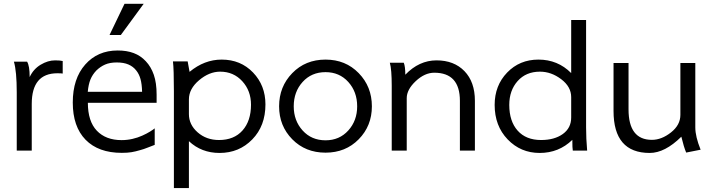

<svg xmlns="http://www.w3.org/2000/svg" viewBox="-20 -785 3712 1001"><path d="M145.5 0H67.3V-303.5Q67.3 -413.4 52.5 -463.4H121.3Q134.7 -441.6 134.7 -383.2Q154 -424.8 191.8 -447.5Q229.7 -470.3 267.3 -470.3Q294.1 -470.3 306.9 -466.8V-401.5Q300 -403 279.2 -403Q145.5 -403 145.5 -243.1Z M614.9 11.9Q493.1 11.9 426.2 -56.4Q359.4 -124.8 359.4 -250.5Q359.4 -375.2 424.3 -448.5Q489.1 -521.8 593.6 -521.8Q641.1 -521.8 677.2 -508.2Q713.4 -494.6 740.1 -465.8Q767.3 -437.1 781.9 -395Q796.5 -353 796.5 -291.6V-249H438.1Q438.1 -152.5 484.9 -103.5Q531.7 -54.5 613.9 -54.5Q643.1 -54.5 670.8 -60.9Q698.5 -67.3 721.3 -77.7Q745.5 -88.6 761.9 -98.8Q778.2 -108.9 788.1 -116.8H786.6V-29.7Q774.3 -25.2 751.5 -16.1Q728.7 -6.9 711.4 -2.5Q686.1 5 665.8 8.4Q645.5 11.9 614.9 11.9ZM720.8 -306.4Q719.8 -347 712.4 -373.3Q705 -399.5 690.1 -417.8Q674.3 -438.1 649.5 -448.8Q624.8 -459.4 588.6 -459.4Q553 -459.4 528 -448.5Q503 -437.6 482.2 -417.3Q461.9 -396 451.5 -370.5Q441.1 -345 437.6 -306.4ZM729.2 -765.3 609.9 -602.5H551L629.2 -765.3Z M1363.9 -240.6Q1363.9 -128.7 1295.3 -58.2Q1226.7 12.4 1124.8 12.4Q1030.2 12.4 964.9 -49V195.5H886.6V-309.9Q886.6 -423.8 881.7 -464.9H958.4L968.3 -410.4Q1045.5 -474.3 1135.6 -474.3Q1234.7 -474.3 1299.3 -406.9Q1363.9 -339.6 1363.9 -240.6ZM1288.6 -239.1Q1288.6 -311.9 1243.1 -361.6Q1197.5 -411.4 1127.7 -411.4Q1070.8 -411.4 1017.8 -366.6Q964.9 -321.8 964.9 -266.8V-190.1Q964.9 -135.1 1010.4 -95Q1055.9 -55 1121.8 -55Q1200 -55 1244.3 -104.7Q1288.6 -154.5 1288.6 -239.1Z M1918.8 -230.7Q1918.8 -128.7 1850.2 -58.9Q1781.7 10.9 1677.2 10.9Q1572.3 10.9 1503.7 -58.9Q1435.1 -128.7 1435.1 -230.7Q1435.1 -333.2 1503.7 -403.7Q1572.3 -474.3 1677.2 -474.3Q1781.7 -474.3 1850.2 -403.7Q1918.8 -333.2 1918.8 -230.7ZM1842.1 -230.7Q1842.1 -306.4 1795.8 -357.7Q1749.5 -408.9 1677.2 -408.9Q1604 -408.9 1557.7 -357.7Q1511.4 -306.4 1511.4 -230.7Q1511.4 -155.9 1557.7 -104.7Q1604 -53.5 1677.2 -53.5Q1749.5 -53.5 1795.8 -104.7Q1842.1 -155.9 1842.1 -230.7Z M2455.9 0H2377.7V-259.4Q2377.7 -405.9 2244.1 -405.9Q2194.1 -405.9 2147.3 -361.9Q2100.5 -317.8 2100.5 -273.3V0H2022.3V-337.6Q2022.3 -422.8 2012.4 -457.9H2085.1Q2093.1 -438.1 2093.1 -395.5Q2164.9 -470.3 2255.9 -470.3Q2347 -470.3 2401.5 -414.1Q2455.9 -357.9 2455.9 -259.4Z M3041.1 0H2966.3Q2963.9 -11.4 2963.9 -55.9Q2893.6 12.4 2793.6 12.4Q2694.6 12.4 2626.7 -58.2Q2558.9 -128.7 2558.9 -238.1Q2558.9 -339.1 2624 -406.7Q2689.1 -474.3 2787.1 -474.3Q2888.1 -474.3 2957.9 -404V-680.7H3035.6V-120.3Q3035.6 -62.9 3041.1 0ZM2957.9 -172.3V-278.7Q2957.9 -332.7 2905.9 -372Q2854 -411.4 2795 -411.4Q2722.3 -411.4 2678.7 -362.4Q2635.1 -313.4 2635.1 -238.1Q2635.1 -153 2678.7 -104Q2722.3 -55 2801 -55Q2870.8 -55 2914.4 -86.4Q2957.9 -117.8 2957.9 -172.3Z M3632.7 -4.5 3557.4 10.4Q3545 -18.8 3532.2 -72.3Q3446.5 12.4 3367.3 12.4Q3178.7 12.4 3178.7 -206.4V-456.4H3256.9V-214.9Q3256.9 -55.9 3378.7 -55.9Q3429.2 -55.9 3478.2 -94.6Q3527.2 -133.2 3527.2 -186.1V-456.4H3605V-120.3Q3605 -73.3 3632.7 -4.5Z"/></svg>

Font: Shan Wanhai
Style: Regular
Weight: 400
Designer: Khon Soe Zaw Thu
Foundry: Shan Unicode
Version: Version 1.00 June 3, 2017, initial release